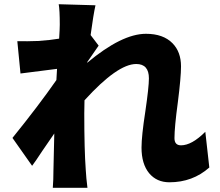

<svg xmlns="http://www.w3.org/2000/svg" viewBox="-20 -837 1040 909"><path d="M971 -44Q892 26 782 26Q722 26 686 -17Q650 -61 650 -138Q650 -193 668 -309Q685 -425 685 -466Q685 -534 625 -534Q536 -534 380 -362Q379 -341 379 -300Q379 -128 386 -33Q388 5 394 52H230Q233 14 233 -30L237 -205L180 -122Q148 -73 132 -52L39 -184Q162 -336 247 -458L250 -511Q191 -504 77 -489L62 -642Q109 -641 160 -643Q219 -647 260 -654Q263 -701 263 -720Q263 -789 258 -817L432 -812Q422 -767 409 -671L447 -621L393 -543V-540Q557 -677 671 -677Q753 -677 797 -632Q837 -591 837 -523Q837 -471 822 -353Q806 -235 806 -183Q806 -149 837 -149Q888 -149 952 -213Z"/></svg>

Font: KaiGen Gothic KR Heavy
Style: Heavy
Weight: 900
Designer: Ryoko NISHIZUKA  (kana & ideographs); Paul D. Hunt (Latin, Greek & Cyrillic); Wenlong ZHANG  (bopomofo); Sandoll Communi
Foundry: Adobe Systems Incorporated
Version: Version 1.002 March 28, 2018